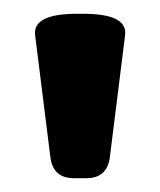

<svg xmlns="http://www.w3.org/2000/svg" viewBox="-20 -722 232 278"><path d="M87 -464Q57 -464 53 -494L31 -670Q26 -702 91 -702H101Q166 -702 161 -670L139 -494Q135 -464 105 -464Z"/></svg>

Font: Asap
Style: Regular
Weight: 400
Designer: Pablo Cosgaya
Foundry: Omnibus-Type
Version: Version 3.001